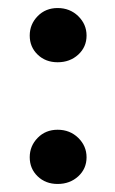

<svg xmlns="http://www.w3.org/2000/svg" viewBox="-20 -475 287 478"><path d="M54 -17ZM54 -83.5Q54 -111.5 73.8 -131.8Q93.5 -152 123.5 -152Q154 -152 174.8 -131.8Q195.5 -111.5 195.5 -83.5Q195.5 -55 174.8 -36Q154 -17 123.5 -17Q93.5 -17 73.8 -36Q54 -55 54 -83.5ZM54 -386.5Q54 -414.5 73.8 -434.8Q93.5 -455 123.5 -455Q154 -455 174.8 -434.8Q195.5 -414.5 195.5 -386.5Q195.5 -358 174.8 -339Q154 -320 123.5 -320Q93.5 -320 73.8 -339Q54 -358 54 -386.5Z"/></svg>

Font: Betinya Sans Medium
Style: Regular
Weight: 500
Designer: Jonathan Pinhorn
Version: Version 2.001;December 9, 2019;FontCreator 12.0.0.2547 64-bi